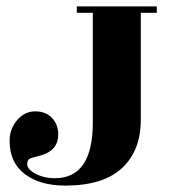

<svg xmlns="http://www.w3.org/2000/svg" viewBox="-20 -580 540 600"><path d="M184 0Q105 0 57.5 -36Q10 -72 10 -140Q10 -177 33.5 -204.5Q57 -232 90 -232Q123 -232 142.5 -211.5Q162 -191 162 -160Q162 -111 110 -95Q104 -93 93.5 -90.5Q83 -88 78 -86Q65 -83 65 -67Q65 -51 91.5 -37Q118 -23 151 -23Q270 -23 270 -197V-540H220V-560H470V-540H420V-206Q420 -109 361 -54.5Q302 0 184 0Z"/></svg>

Font: Rozha One
Style: Regular
Weight: 400
Designer: Tim Donaldson, Indian Type Foundry
Foundry: Indian Type Foundry
Version: Version 1.300;PS 1.0;hotconv 1.0.78;makeotf.lib2.5.61930; tt